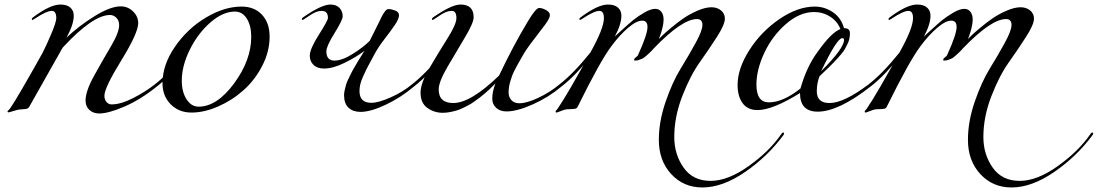

<svg xmlns="http://www.w3.org/2000/svg" viewBox="-20 -480 4837 846"><path d="M305 -411Q305 -372 273 -314Q325 -364 395.5 -408Q466 -452 512 -452Q543 -452 566 -430Q589 -408 589 -378Q589 -335 514.5 -214Q440 -93 440 -58Q440 -42 449 -31Q458 -20 472 -20Q512 -20 566 -47.5Q620 -75 662 -108Q724 -156 798 -248Q802 -254 806 -254Q810 -254 810 -250Q810 -248 808 -244Q740 -152 670 -98Q599 -41 528.5 -10.5Q458 20 417 20Q391 20 374 4.5Q357 -11 357 -37Q357 -78 394 -145Q431 -212 468 -274.5Q505 -337 505 -369Q505 -390 492.5 -402Q480 -414 465 -414Q389 -414 256 -270L108 -8Q105 -3 98.5 -1Q92 1 79 1.5Q66 2 57 4Q45 7 33 11Q21 15 17 15Q13 15 13 11Q13 10 14.5 8.5Q16 7 19 4Q22 1 25 -3Q38 -21 76 -86Q139 -195 168 -248Q184 -279 206 -331Q228 -383 228 -400Q228 -432 208 -432Q185 -432 134 -398Q125 -392 124 -392Q120 -392 120 -396Q120 -400 126 -404Q201 -460 246 -460Q275 -460 290 -446.5Q305 -433 305 -411Z M1044 -451Q1101 -451 1134.5 -415Q1168 -379 1168 -319Q1168 -253 1135.5 -190Q1103 -127 1053 -82.5Q1003 -38 941.5 -11Q880 16 824 16Q768 16 732 -20.5Q696 -57 696 -113Q696 -195 751.5 -275Q807 -355 888 -403Q969 -451 1044 -451ZM1015 -429Q962 -429 907 -381Q852 -333 816.5 -261.5Q781 -190 781 -124Q781 -75 802 -42.5Q823 -10 855 -10Q936 -10 1011.5 -112.5Q1087 -215 1087 -318Q1087 -367 1067.5 -398Q1048 -429 1015 -429Z M1609 -300 1652 -386Q1659 -401 1662.5 -408Q1666 -415 1672 -424Q1678 -433 1682.5 -436.5Q1687 -440 1692 -440Q1705 -440 1721.5 -433.5Q1738 -427 1738 -413Q1738 -397 1720.5 -371Q1703 -345 1674 -307.5Q1645 -270 1629 -239Q1628 -237 1614 -211.5Q1600 -186 1595 -175.5Q1590 -165 1580.5 -144.5Q1571 -124 1567.5 -108.5Q1564 -93 1564 -79Q1564 -27 1616 -27Q1647 -27 1700.5 -50.5Q1754 -74 1795 -108Q1857 -156 1931 -248Q1935 -254 1939 -254Q1943 -254 1943 -250Q1943 -248 1941 -244Q1873 -152 1803 -98Q1746 -50 1679.5 -18.5Q1613 13 1569 13Q1535 13 1515.5 -5.5Q1496 -24 1496 -61Q1496 -71 1499 -84Q1502 -97 1505 -107.5Q1508 -118 1516 -134Q1524 -150 1528.5 -159.5Q1533 -169 1543.5 -186.5Q1554 -204 1557.5 -210.5Q1561 -217 1573 -235.5Q1585 -254 1586 -256Q1549 -228 1498 -203Q1447 -178 1408 -178Q1378 -178 1361.5 -194Q1345 -210 1345 -235Q1345 -264 1385 -327Q1425 -390 1425 -401Q1425 -432 1398 -432Q1391 -432 1384 -430.5Q1377 -429 1372 -427Q1367 -425 1359 -420.5Q1351 -416 1348 -414Q1345 -412 1336 -406Q1327 -400 1324 -398Q1315 -392 1314 -392Q1310 -392 1310 -396Q1310 -400 1316 -404Q1397 -460 1436 -460Q1462 -460 1476 -445Q1490 -430 1490 -408Q1490 -392 1454 -334Q1418 -276 1418 -254Q1418 -213 1454 -213Q1487 -213 1533.5 -242Q1580 -271 1609 -300Z M2453 -98Q2397 -51 2327.5 -20Q2258 11 2212 11Q2183 11 2166 -5Q2149 -21 2149 -45Q2149 -76 2163 -112Q2162 -111 2150.5 -100Q2139 -89 2134.5 -84.5Q2130 -80 2116.5 -68.5Q2103 -57 2095 -51Q2087 -45 2072.5 -34.5Q2058 -24 2047 -18Q2036 -12 2020.5 -4.5Q2005 3 1991.5 7Q1978 11 1962 14Q1946 17 1931 17Q1893 17 1863 -4.5Q1833 -26 1833 -72Q1833 -113 1872.5 -180.5Q1912 -248 1951.5 -310.5Q1991 -373 1991 -400Q1991 -432 1971 -432Q1964 -432 1957 -430.5Q1950 -429 1945 -427Q1940 -425 1932 -420.5Q1924 -416 1921 -414Q1918 -412 1909 -406Q1900 -400 1897 -398Q1888 -392 1887 -392Q1883 -392 1883 -396Q1883 -400 1889 -404Q1970 -460 2009 -460Q2067 -460 2067 -404Q2067 -379 2028.5 -315Q1990 -251 1951.5 -185Q1913 -119 1913 -86Q1913 -26 1977 -26Q2054 -26 2179 -147Q2241 -278 2306 -386Q2341 -445 2356 -445Q2368 -445 2385.5 -436Q2403 -427 2403 -413Q2403 -400 2382 -371.5Q2361 -343 2329.5 -302.5Q2298 -262 2282 -233Q2280 -229 2271 -213.5Q2262 -198 2258.5 -191.5Q2255 -185 2247.5 -170.5Q2240 -156 2236.5 -146Q2233 -136 2229 -123Q2225 -110 2223 -97.5Q2221 -85 2221 -73Q2221 -52 2233.5 -38.5Q2246 -25 2269 -25Q2301 -25 2352 -49Q2403 -73 2445 -108Q2507 -156 2581 -248Q2585 -254 2589 -254Q2593 -254 2593 -250Q2593 -248 2591 -244Q2523 -152 2453 -98Z M2718 -411Q2718 -373 2689 -319Q2690 -320 2720 -347.5Q2750 -375 2769.5 -391Q2789 -407 2818 -424Q2847 -441 2867 -441Q2884 -441 2894 -428Q2904 -415 2904 -394Q2904 -377 2898.5 -355.5Q2893 -334 2888 -321L2883 -308Q2889 -314 2898.5 -323.5Q2908 -333 2936.5 -357Q2965 -381 2992 -399.5Q3019 -418 3053.5 -433Q3088 -448 3115 -448Q3140 -448 3157 -434Q3174 -420 3174 -398Q3174 -372 3139 -317.5Q3104 -263 3062.5 -204.5Q3021 -146 2986 -55.5Q2951 35 2951 124Q2951 200 2992 258.5Q3033 317 3111 317Q3188 317 3280 251Q3372 185 3423 110Q3427 104 3431 104Q3435 104 3435 108Q3435 110 3433 114Q3363 209 3263.5 277.5Q3164 346 3075 346Q2992 346 2937.5 287Q2883 228 2883 136Q2883 55 2913 -32Q2943 -119 2979 -177.5Q3015 -236 3045 -290.5Q3075 -345 3075 -370Q3075 -396 3051 -396Q2985 -396 2861 -267Q2860 -265 2853.5 -258.5Q2847 -252 2845 -250Q2843 -248 2837 -242.5Q2831 -237 2828 -234.5Q2825 -232 2819.5 -227.5Q2814 -223 2809.5 -221.5Q2805 -220 2799.5 -217.5Q2794 -215 2788.5 -214Q2783 -213 2777 -213Q2774 -213 2774 -216Q2774 -222 2782 -227.5Q2790 -233 2792 -239Q2833 -329 2833 -361Q2833 -389 2810 -389Q2784 -389 2746.5 -356.5Q2709 -324 2675 -278Q2626 -214 2525 -9Q2522 -2 2512.5 -0.5Q2503 1 2489 1Q2475 1 2466 4L2433 16Q2428 16 2428 11Q2428 10 2429 8.5Q2430 7 2432.5 4.5Q2435 2 2437 -1Q2481 -65 2581 -248Q2641 -355 2641 -400Q2641 -432 2621 -432Q2598 -432 2547 -398Q2538 -392 2537 -392Q2533 -392 2533 -396Q2533 -400 2539 -404Q2614 -460 2659 -460Q2688 -460 2703 -446.5Q2718 -433 2718 -411Z M3815 -98Q3674 12 3583 12Q3505 12 3505 -70Q3384 5 3318 5Q3274 5 3252 -25.5Q3230 -56 3230 -105Q3230 -178 3282 -259.5Q3334 -341 3414.5 -396Q3495 -451 3570 -451Q3613 -451 3649.5 -426.5Q3686 -402 3699 -356Q3725 -356 3725 -334Q3725 -321 3722.5 -309Q3720 -297 3713.5 -284.5Q3707 -272 3702.5 -263.5Q3698 -255 3687 -242Q3676 -229 3671.5 -224Q3667 -219 3653.5 -205Q3640 -191 3637 -188Q3631 -182 3615 -167Q3599 -152 3591 -144Q3579 -113 3579 -78Q3579 -26 3635 -26Q3698 -26 3807 -108Q3869 -156 3943 -248Q3947 -254 3951 -254Q3955 -254 3955 -250Q3955 -248 3953 -244Q3885 -152 3815 -98ZM3567 -427Q3504 -427 3443.5 -374.5Q3383 -322 3348 -247.5Q3313 -173 3313 -107Q3313 -29 3368 -29Q3430 -29 3507 -90Q3534 -186 3583 -252Q3643 -337 3683 -352Q3670 -386 3638 -406.5Q3606 -427 3567 -427ZM3598 -166Q3699 -267 3699 -304Q3699 -312 3691 -312Q3668 -312 3598 -166Z M4080 -411Q4080 -373 4051 -319Q4052 -320 4082 -347.5Q4112 -375 4131.5 -391Q4151 -407 4180 -424Q4209 -441 4229 -441Q4246 -441 4256 -428Q4266 -415 4266 -394Q4266 -377 4260.5 -355.5Q4255 -334 4250 -321L4245 -308Q4251 -314 4260.5 -323.5Q4270 -333 4298.5 -357Q4327 -381 4354 -399.5Q4381 -418 4415.5 -433Q4450 -448 4477 -448Q4502 -448 4519 -434Q4536 -420 4536 -398Q4536 -372 4501 -317.5Q4466 -263 4424.5 -204.5Q4383 -146 4348 -55.5Q4313 35 4313 124Q4313 200 4354 258.5Q4395 317 4473 317Q4550 317 4642 251Q4734 185 4785 110Q4789 104 4793 104Q4797 104 4797 108Q4797 110 4795 114Q4725 209 4625.5 277.5Q4526 346 4437 346Q4354 346 4299.5 287Q4245 228 4245 136Q4245 55 4275 -32Q4305 -119 4341 -177.5Q4377 -236 4407 -290.5Q4437 -345 4437 -370Q4437 -396 4413 -396Q4347 -396 4223 -267Q4222 -265 4215.5 -258.5Q4209 -252 4207 -250Q4205 -248 4199 -242.5Q4193 -237 4190 -234.5Q4187 -232 4181.5 -227.5Q4176 -223 4171.5 -221.5Q4167 -220 4161.5 -217.5Q4156 -215 4150.5 -214Q4145 -213 4139 -213Q4136 -213 4136 -216Q4136 -222 4144 -227.5Q4152 -233 4154 -239Q4195 -329 4195 -361Q4195 -389 4172 -389Q4146 -389 4108.5 -356.5Q4071 -324 4037 -278Q3988 -214 3887 -9Q3884 -2 3874.5 -0.5Q3865 1 3851 1Q3837 1 3828 4L3795 16Q3790 16 3790 11Q3790 10 3791 8.5Q3792 7 3794.5 4.5Q3797 2 3799 -1Q3843 -65 3943 -248Q4003 -355 4003 -400Q4003 -432 3983 -432Q3960 -432 3909 -398Q3900 -392 3899 -392Q3895 -392 3895 -396Q3895 -400 3901 -404Q3976 -460 4021 -460Q4050 -460 4065 -446.5Q4080 -433 4080 -411Z"/></svg>

Font: Miama Nueva
Style: Medium
Weight: 400
Italic angle: -28°
Version: Version 1.0